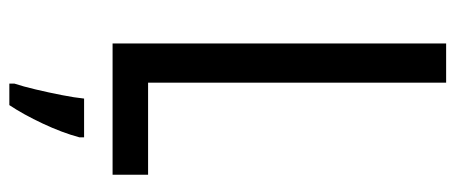

<svg xmlns="http://www.w3.org/2000/svg" viewBox="-302 -452 975 411"><g transform="rotate(90 185.5 -246.5)"><path d="M73 0V-714H157V-76H354V0ZM274 71Q264 108 244.5 149.5Q225 191 205 221H159V210Q165 192 171.5 164.5Q178 137 183.5 109Q189 81 191 61H274Z"/></g></svg>

Font: Noto Sans Gurmukhi ExtraCondensed
Style: Regular
Weight: 400
Width: 2
Designer: Jelle Bosma - Monotype Design Team
Foundry: Monotype Imaging Inc.
Version: Version 2.004; ttfautohint (v1.8.4.7-5d5b)